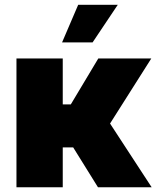

<svg xmlns="http://www.w3.org/2000/svg" viewBox="-20 -793 662 813"><path d="M49.7 0V-545.5H245.7V-350.9H279.8L396.3 -545.5H620.7L446 -269.9L622.2 0H394.9L289.8 -169H245.7V0ZM242.9 -613.6 311.1 -772.7H478.7L372.2 -613.6Z"/></svg>

Font: Inter UI Black
Style: Regular
Weight: 900
Designer: Rasmus Andersson
Foundry: rsms
Version: 3.2;8d6f07862